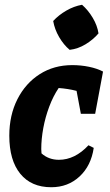

<svg xmlns="http://www.w3.org/2000/svg" viewBox="-20 -773 460 805"><path d="M195 12Q111 12 65 -44.5Q19 -101 19 -204Q19 -290 53 -357Q87 -424 146.5 -462Q206 -500 283 -500Q319 -500 353 -493Q387 -486 412 -473L379 -296H319L301 -392Q266 -401 226 -404Q203 -370 186.5 -326Q170 -282 161.5 -236Q153 -190 153 -148Q153 -139 154 -130Q184 -103 227 -103Q294 -103 351 -164L373 -153Q362 -78 313.5 -33Q265 12 195 12ZM163 -97 161 -102Q162 -99 163 -97ZM324 -753Q350 -730 369 -698Q388 -666 393 -633Q371 -607 339 -587.5Q307 -568 272 -564Q247 -585 228 -617.5Q209 -650 203 -685Q226 -710 258 -728.5Q290 -747 324 -753Z"/></svg>

Font: Piazzolla
Style: Bold Italic
Weight: 700
Italic angle: -11.3°
Designer: Juan Pablo del Peral
Foundry: Huerta Tipografica
Version: Version 1.330